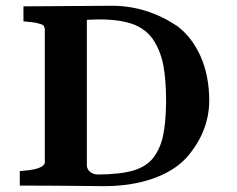

<svg xmlns="http://www.w3.org/2000/svg" viewBox="-20 -636 812 659"><path d="M60.5 -614.3V-562.7C83.4 -560.6 97 -559.1 101.3 -558.2C105.4 -557.3 111.8 -555.7 120.7 -553.1C124.4 -551.8 127.5 -550.1 130 -548C131.8 -545 133.1 -541.1 133.8 -536.3V-76.3C129.2 -62.6 106.5 -54 65.7 -50.4L47.9 -48.9V1H67.4C121.8 1 212.1 1.6 338.5 2.9C399.9 2.8 455.2 -5.8 504.3 -22.8C553 -40.1 591 -63.5 618.4 -93.1C644.2 -121.7 664.1 -152.9 677.9 -186.7C691.2 -220 698 -254.5 698.2 -290.1C698.1 -347.3 688.2 -398.2 668.4 -442.9C648.2 -487.2 621.5 -521.8 588.1 -546.7C519 -592.6 445.1 -615.8 366.6 -616.2L80.1 -614.3ZM324.5 -569.3C370.6 -569.2 408.9 -563.4 439.6 -551.9C467.3 -540.8 489.4 -523.6 505.6 -500.2C522 -475.4 533.5 -446.9 540.1 -414.5C546.6 -381.3 549.9 -339.4 550.1 -289.1V-283.3C549.3 -235.7 545.7 -197.4 539.3 -168.4C532.9 -139.4 521.5 -114.2 505 -92.9C489.5 -73.8 467.2 -59.8 438.2 -50.8C407 -41.8 366.2 -37.3 315.8 -37.1C305.2 -37.3 296.1 -40.5 288.5 -46.5C282.3 -52.4 278.8 -59.1 278.1 -66.4V-567.9C293.7 -568.8 309.2 -569.3 324.5 -569.3Z"/></svg>

Font: Bentham
Style: Bold
Weight: 700
Version: Version 002.001